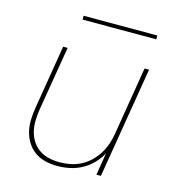

<svg xmlns="http://www.w3.org/2000/svg" viewBox="-103 -769 806 868"><g transform="rotate(15 300.0 -335.5)"><path d="M243 8Q214 8 186.5 1.5Q159 -5 137 -20.5Q115 -36 100.5 -59Q86 -82 79.5 -109Q73 -136 74 -165Q75 -194 80 -223L129 -520H150L100 -220Q96 -194 95 -168Q94 -142 99.5 -117.5Q105 -93 118 -72Q131 -51 151 -37Q171 -23 196 -17Q221 -11 247 -11Q271 -11 296 -15.5Q321 -20 345 -32Q369 -44 388.5 -62.5Q408 -81 422 -103Q436 -125 444.5 -149.5Q453 -174 457 -199L510 -520H531L445 0H424L441 -104Q427 -78 405 -55.5Q383 -33 356 -18.5Q329 -4 300 2Q271 8 243 8ZM527 -661H182V-679H527Z"/></g></svg>

Font: Iosevka Aile Thin
Style: Italic
Weight: 100
Italic angle: -9°
Designer: Belleve Invis
Foundry: Belleve Invis
Version: Version 31.1.0; ttfautohint (v1.8.4)